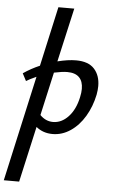

<svg xmlns="http://www.w3.org/2000/svg" viewBox="-94 -753 643 1084"><g transform="rotate(5 227.0 -211.0)"><path d="M455 -287Q455 -266 450 -238Q436 -170 403 -114.5Q370 -59 322.5 -27Q275 5 221 5Q167 5 128 -27L57 289H-30L103 -309Q63 -291 46 -280L24 -322Q68 -352 117 -373L192 -711H282L213 -406Q272 -421 318 -421Q388 -421 421.5 -384Q455 -347 455 -287ZM364 -263Q364 -306 341.5 -328.5Q319 -351 274 -351Q246 -351 199 -341L144 -96Q176 -63 218 -63Q266 -63 304.5 -104Q343 -145 358 -215Q364 -242 364 -263Z"/></g></svg>

Font: Ysabeau Semibold
Style: Italic
Weight: 600
Italic angle: -12°
Designer: Christian Thalmann (Catharsis Fonts)
Version: Version 0.003